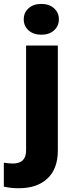

<svg xmlns="http://www.w3.org/2000/svg" viewBox="-77 -765 368 998"><path d="M46.4 -664.6C46.4 -641.1 54.7 -622.1 71.8 -606.9C88.9 -591.8 110.8 -584.5 137.7 -584.5C164.6 -584.5 186.5 -591.8 203.6 -606.9C220.7 -622.1 229 -641.1 229 -664.6C229 -688 220.7 -707 203.6 -722.2C186.5 -737.3 164.6 -744.6 137.7 -744.6C110.8 -744.6 88.9 -737.3 71.8 -722.2C54.7 -707 46.4 -688 46.4 -664.6ZM58.6 17.1C58.6 62.5 35.6 85 -10.3 85C-27.3 85 -40 83 -57.1 80.6V205.1C-28.3 211.4 -6.8 213.4 21 213.4C84 213.4 133.3 196.8 169.4 163.1C205.6 129.4 223.6 80.6 223.6 17.1V-528.3H58.6Z"/></svg>

Font: Vazirmatn Black
Style: Regular
Weight: 900
Designer: Saber Rastikerdar
Foundry: Saber Rastikerdar
Version: Version 33.003